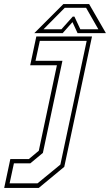

<svg xmlns="http://www.w3.org/2000/svg" viewBox="-94 -718 537 938"><path d="M-73.5 200 -43.5 59H47L95.5 18.5L184 -399H53.5L83.5 -540H355.5L220 97L95.5 200ZM-47 177.5H89.5L201 86L329.5 -518.5H100.5L79.5 -421H211L115.5 29L54 80H-26ZM215.5 -698H341.5L423.5 -556H285L260 -610L212 -556H73.5ZM222.5 -680 118.5 -575H206L261.5 -637H269.5L298.5 -575H386.5L326.5 -680Z"/></svg>

Font: Tourney Condensed ExtraLight
Style: Italic
Weight: 200
Width: 3
Italic angle: -12°
Designer: Tyler Finck
Foundry: Etcetera Type Co
Version: Version 1.010; ttfautohint (v1.8.3)